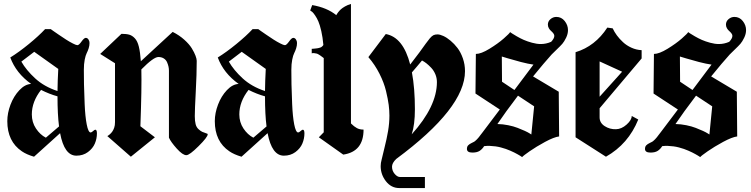

<svg xmlns="http://www.w3.org/2000/svg" viewBox="-20 -789 3816 975"><path d="M138.2 -362.8Q61.5 -417.5 32.2 -497.1Q75.7 -523.9 126.5 -565.4Q177.2 -606.9 209 -641.1H237.8Q242.2 -637.7 250 -632.3Q257.8 -627 278.3 -612.8Q298.8 -598.6 315.7 -587.9Q332.5 -577.1 349.6 -568.4Q366.7 -559.6 373 -559.6Q380.9 -559.6 394 -578.1Q407.2 -596.7 415.5 -596.7Q423.8 -596.7 429.2 -588.6Q434.6 -580.6 434.6 -570.8Q434.6 -557.1 430.2 -543.5Q425.8 -529.8 420.2 -519Q414.6 -508.3 410.2 -486.1Q405.8 -463.9 405.8 -434.6Q405.8 -397 406.5 -360.4Q407.2 -323.7 409.9 -260.3Q412.6 -196.8 420.4 -157Q428.2 -117.2 439.9 -116.2Q444.8 -116.2 452.6 -123.3Q460.4 -130.4 463.9 -130.4Q472.2 -130.4 472.2 -111.8Q472.2 -85 461.7 -60.1Q451.2 -35.2 426.5 -16.8Q401.9 1.5 367.7 1.5Q306.6 1.5 285.2 -112.8L152.8 6.8Q114.7 -4.4 91.3 -20.5Q17.1 -70.3 17.1 -173.8Q17.1 -214.8 33.4 -257.8Q49.8 -300.8 78.4 -331.1Q106.9 -361.3 138.2 -362.8ZM188.5 -332.5Q141.6 -272.9 141.6 -208Q141.6 -168 162.6 -136.5Q183.6 -105 212.9 -89.8L279.8 -147Q272 -207.5 272 -299.8Q231 -311 188.5 -332.5ZM88.4 -476.1Q113.3 -432.6 158.7 -390.9Q204.1 -349.1 272 -326.7Q272.5 -377 275.9 -439L153.8 -525.9Z M979 -480Q979 -413.6 974.1 -323Q969.2 -232.4 969.2 -199.2Q969.2 -174.3 973.4 -158.4Q977.5 -142.6 988 -133.1Q998.5 -123.5 1006.8 -119.6Q1015.1 -115.7 1032.7 -109.9Q1034.7 -109.4 1034.7 -106.9Q1034.7 -92.8 988.5 -46.9Q942.4 -1 926.3 -1Q907.7 -1 877.7 -34.4Q847.7 -67.9 837.9 -89.8V-430.2Q837.9 -440.4 835.7 -450.7Q833.5 -460.9 828.4 -472.9Q823.2 -484.9 811.8 -492.2Q800.3 -499.5 784.2 -499.5Q759.8 -499.5 697.8 -436.5Q700.2 -344.7 692.9 -147.9L766.6 -91.8L644.5 6.8L524.9 -98.1L527.8 -99.6Q530.8 -101.6 532.5 -102.8Q534.2 -104 537.6 -106.9Q541 -109.9 543.7 -112.8Q546.4 -115.7 549.6 -119.9Q552.7 -124 555.2 -129.2Q557.6 -134.3 559.8 -140.1Q562 -146 563 -153.3Q564 -160.6 564 -168.9V-467.8L488.8 -515.1L596.7 -617.2Q621.6 -617.2 636.7 -612.8Q651.9 -608.4 665 -594.2Q678.2 -580.1 685.1 -552Q691.9 -523.9 695.3 -478L856.9 -627Q890.1 -610.4 915.5 -587.6Q940.9 -564.9 953.9 -543.7Q966.8 -522.5 972.9 -506.1Q979 -489.7 979 -480Z M1191.9 -362.8Q1115.2 -417.5 1085.9 -497.1Q1129.4 -523.9 1180.2 -565.4Q1231 -606.9 1262.7 -641.1H1291.5Q1295.9 -637.7 1303.7 -632.3Q1311.5 -627 1332 -612.8Q1352.5 -598.6 1369.4 -587.9Q1386.2 -577.1 1403.3 -568.4Q1420.4 -559.6 1426.8 -559.6Q1434.6 -559.6 1447.8 -578.1Q1460.9 -596.7 1469.2 -596.7Q1477.5 -596.7 1482.9 -588.6Q1488.3 -580.6 1488.3 -570.8Q1488.3 -557.1 1483.9 -543.5Q1479.5 -529.8 1473.9 -519Q1468.3 -508.3 1463.9 -486.1Q1459.5 -463.9 1459.5 -434.6Q1459.5 -397 1460.2 -360.4Q1460.9 -323.7 1463.6 -260.3Q1466.3 -196.8 1474.1 -157Q1481.9 -117.2 1493.7 -116.2Q1498.5 -116.2 1506.3 -123.3Q1514.2 -130.4 1517.6 -130.4Q1525.9 -130.4 1525.9 -111.8Q1525.9 -85 1515.4 -60.1Q1504.9 -35.2 1480.2 -16.8Q1455.6 1.5 1421.4 1.5Q1360.4 1.5 1338.9 -112.8L1206.5 6.8Q1168.5 -4.4 1145 -20.5Q1070.8 -70.3 1070.8 -173.8Q1070.8 -214.8 1087.2 -257.8Q1103.5 -300.8 1132.1 -331.1Q1160.6 -361.3 1191.9 -362.8ZM1242.2 -332.5Q1195.3 -272.9 1195.3 -208Q1195.3 -168 1216.3 -136.5Q1237.3 -105 1266.6 -89.8L1333.5 -147Q1325.7 -207.5 1325.7 -299.8Q1284.7 -311 1242.2 -332.5ZM1142.1 -476.1Q1167 -432.6 1212.4 -390.9Q1257.8 -349.1 1325.7 -326.7Q1326.2 -377 1329.6 -439L1207.5 -525.9Z M1762.2 -162.1Q1778.3 -146 1792.5 -138.4Q1806.6 -130.9 1826.2 -130.9Q1826.2 -19 1723.1 -3.9L1599.1 -91.8L1624 -117.2V-486.8V-494.1Q1620.6 -496.6 1614.5 -501.2Q1608.4 -505.9 1605.5 -507.8Q1602.5 -509.8 1596.7 -513.2Q1590.8 -516.6 1587.2 -517.1Q1583.5 -517.6 1576.2 -519Q1568.8 -520.5 1563 -518.1V-541Q1565.4 -541 1572.5 -541.7Q1579.6 -542.5 1582.3 -542.7Q1585 -543 1590.8 -543.7Q1596.7 -544.4 1599.4 -545.4Q1602.1 -546.4 1606.4 -547.6Q1610.8 -548.8 1613 -550.8Q1615.2 -552.7 1617.9 -555.2Q1620.6 -557.6 1622.1 -561Q1618.7 -599.6 1611.6 -630.9Q1604.5 -662.1 1596.9 -679.7Q1589.4 -697.3 1580.3 -710.4Q1571.3 -723.6 1565.9 -728.3Q1560.5 -732.9 1555.2 -735.8L1565.4 -763.2Q1640.1 -750.5 1688 -711.9Q1688.5 -713.4 1689.9 -716.3Q1691.4 -719.2 1697.3 -726.8Q1703.1 -734.4 1710.7 -741.5Q1718.3 -748.5 1731.9 -756.3Q1745.6 -764.2 1762.2 -769Z M2011.7 109.9H2137.7V166H2007.8Q1966.8 166 1939.9 131.6Q1913.1 97.2 1913.1 54.7Q1913.1 38.6 1918 21.5Q1920.9 6.8 1932.4 -38.3Q1943.8 -83.5 1950.7 -123.8Q1957.5 -164.1 1957.5 -202.1Q1957.5 -227.5 1953.9 -256.3Q1950.2 -285.2 1940.2 -326.9Q1930.2 -368.7 1907.2 -414.3Q1884.3 -460 1850.6 -499L1939 -616.2Q2027.3 -600.1 2063 -461.4Q2087.4 -492.2 2109.6 -522.5Q2131.8 -552.7 2141.8 -567.1Q2151.9 -581.5 2162.4 -594Q2172.9 -606.4 2181.2 -610.4Q2189.5 -614.3 2201.7 -614.3Q2213.9 -614.3 2231.2 -606.4Q2248.5 -598.6 2267.8 -582.5Q2287.1 -566.4 2303.5 -544.9Q2319.8 -523.4 2330.6 -492.4Q2341.3 -461.4 2341.3 -427.7Q2341.3 -240.2 1992.2 18.1Q1970.7 38.6 1970.7 57.6Q1970.7 78.1 1984.1 94Q1997.6 109.9 2011.7 109.9ZM2070.8 -106.9Q2198.7 -249 2198.7 -372.1Q2198.7 -393.1 2190.7 -412.1Q2182.6 -431.2 2169.7 -444.8Q2156.7 -458.5 2145.5 -467.3Q2134.3 -476.1 2123 -481.9Q2114.7 -471.7 2097.7 -451.7Q2080.6 -431.6 2071.8 -421.4Q2086.9 -340.8 2086.9 -233.9Q2086.9 -155.8 2070.8 -106.9Z M2805.2 -703.1Q2831.1 -703.1 2847.7 -682.1Q2864.3 -661.1 2864.3 -636.2Q2864.3 -616.7 2854.7 -597.2Q2845.2 -577.6 2835.7 -566.7Q2826.2 -555.7 2806.4 -536.9Q2786.6 -518.1 2781.2 -512.2Q2743.7 -470.7 2687 -400.9L2817.4 -323.2L2819.3 -96.2Q2793 -92.8 2747.8 -68.4Q2702.6 -43.9 2669.7 -21Q2636.7 2 2631.3 8.8L2627.9 6.3Q2624.5 3.9 2619.6 1Q2614.7 -2 2606.9 -6.3Q2599.1 -10.7 2590.6 -14.9Q2582 -19 2571 -23.9Q2560.1 -28.8 2548.6 -32.7Q2537.1 -36.6 2523.4 -40.3Q2509.8 -43.9 2496.3 -45.7Q2482.9 -47.4 2468 -48.1Q2453.1 -48.8 2438.5 -46.9Q2428.7 -31.2 2415.3 -22.7Q2401.9 -14.2 2378.9 -14.2Q2351.1 -14.2 2351.1 -32.7Q2351.1 -44.4 2357.4 -51Q2363.8 -57.6 2375.7 -63.2Q2387.7 -68.8 2391.6 -71.8Q2396.5 -75.7 2402.1 -81.5Q2407.7 -87.4 2411.4 -92Q2415 -96.7 2420.9 -104.5Q2426.8 -112.3 2429.2 -115.2L2518.1 -232.9L2394.5 -314L2396.5 -515.1Q2422.9 -515.1 2465.6 -541.3Q2508.3 -567.4 2538.1 -593.5Q2567.9 -619.6 2570.3 -626Q2573.7 -623.5 2579.8 -619.4Q2585.9 -615.2 2604 -604.7Q2622.1 -594.2 2639.9 -586.4Q2657.7 -578.6 2681.6 -572Q2705.6 -565.4 2726.1 -565.4Q2753.4 -565.4 2778.8 -576.7Q2794.9 -593.8 2794.9 -606.9Q2794.9 -613.3 2789.8 -619.9Q2784.7 -626.5 2778.6 -631.6Q2772.5 -636.7 2767.3 -645.3Q2762.2 -653.8 2762.2 -664.1Q2762.2 -680.7 2775.4 -691.9Q2788.6 -703.1 2805.2 -703.1ZM2689 -460.9Q2663.1 -464.4 2625.5 -474.1Q2587.9 -483.9 2559.1 -492.7Q2530.3 -501.5 2528.3 -502L2529.3 -374L2592.3 -332ZM2505.9 -159.2Q2533.2 -158.7 2560.8 -153.1Q2588.4 -147.5 2608.6 -139.6Q2628.9 -131.8 2645.3 -124.3Q2661.6 -116.7 2669.9 -111.3L2678.2 -106L2692.4 -249L2610.4 -303.2Q2544.9 -217.3 2505.9 -159.2Z M2902.8 -91.8V-523.9Q3002.4 -554.2 3064 -648.9L3091.3 -645Q3099.6 -627 3112.5 -609.4Q3125.5 -591.8 3143.6 -575Q3161.6 -558.1 3186.3 -546.9Q3210.9 -535.6 3238.3 -534.2V-492.2L3024.9 -239.3V-192.9Q3024.9 -165 3050.8 -148.4Q3076.7 -131.8 3107.9 -132.8Q3136.2 -133.3 3162.1 -156.5Q3188 -179.7 3188 -200.2L3221.2 -182.1Q3170.9 -57.6 3057.1 6.8ZM3024.9 -297.9 3139.2 -424.8 3024.9 -477.1Z M3709.5 -703.1Q3735.4 -703.1 3752 -682.1Q3768.6 -661.1 3768.6 -636.2Q3768.6 -616.7 3759 -597.2Q3749.5 -577.6 3740 -566.7Q3730.5 -555.7 3710.7 -536.9Q3690.9 -518.1 3685.5 -512.2Q3647.9 -470.7 3591.3 -400.9L3721.7 -323.2L3723.6 -96.2Q3697.3 -92.8 3652.1 -68.4Q3606.9 -43.9 3574 -21Q3541 2 3535.6 8.8L3532.2 6.3Q3528.8 3.9 3523.9 1Q3519 -2 3511.2 -6.3Q3503.4 -10.7 3494.9 -14.9Q3486.3 -19 3475.3 -23.9Q3464.4 -28.8 3452.9 -32.7Q3441.4 -36.6 3427.7 -40.3Q3414.1 -43.9 3400.6 -45.7Q3387.2 -47.4 3372.3 -48.1Q3357.4 -48.8 3342.8 -46.9Q3333 -31.2 3319.6 -22.7Q3306.2 -14.2 3283.2 -14.2Q3255.4 -14.2 3255.4 -32.7Q3255.4 -44.4 3261.7 -51Q3268.1 -57.6 3280 -63.2Q3292 -68.8 3295.9 -71.8Q3300.8 -75.7 3306.4 -81.5Q3312 -87.4 3315.7 -92Q3319.3 -96.7 3325.2 -104.5Q3331.1 -112.3 3333.5 -115.2L3422.4 -232.9L3298.8 -314L3300.8 -515.1Q3327.1 -515.1 3369.9 -541.3Q3412.6 -567.4 3442.4 -593.5Q3472.2 -619.6 3474.6 -626Q3478 -623.5 3484.1 -619.4Q3490.2 -615.2 3508.3 -604.7Q3526.4 -594.2 3544.2 -586.4Q3562 -578.6 3585.9 -572Q3609.9 -565.4 3630.4 -565.4Q3657.7 -565.4 3683.1 -576.7Q3699.2 -593.8 3699.2 -606.9Q3699.2 -613.3 3694.1 -619.9Q3689 -626.5 3682.9 -631.6Q3676.8 -636.7 3671.6 -645.3Q3666.5 -653.8 3666.5 -664.1Q3666.5 -680.7 3679.7 -691.9Q3692.9 -703.1 3709.5 -703.1ZM3593.3 -460.9Q3567.4 -464.4 3529.8 -474.1Q3492.2 -483.9 3463.4 -492.7Q3434.6 -501.5 3432.6 -502L3433.6 -374L3496.6 -332ZM3410.2 -159.2Q3437.5 -158.7 3465.1 -153.1Q3492.7 -147.5 3512.9 -139.6Q3533.2 -131.8 3549.6 -124.3Q3565.9 -116.7 3574.2 -111.3L3582.5 -106L3596.7 -249L3514.6 -303.2Q3449.2 -217.3 3410.2 -159.2Z"/></svg>

Font: KJV1611
Style: Regular
Weight: 400
Version: Version 3.6.1